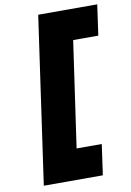

<svg xmlns="http://www.w3.org/2000/svg" viewBox="-97 -759 688 1009"><g transform="rotate(-10 247.5 -255.0)"><path d="M53 190 180 -700H495L472 -537H332L339 -545L255 39L247 27H391L368 190Z"/></g></svg>

Font: Lexend ExtBd
Style: Italic
Weight: 800
Italic angle: -8.13011°
Designer: Bonnie Shaver-Troup, Thomas Jockin
Foundry: Lexend
Version: Version 1.007